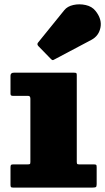

<svg xmlns="http://www.w3.org/2000/svg" viewBox="-20 -849 476 869"><path d="M210 -582.5Q214.5 -578 217.2 -577Q220 -576 225.5 -579.5L393.5 -668.5Q427.5 -686.5 434.8 -724.8Q442 -763 412 -800Q396 -820 367.8 -826.2Q339.5 -832.5 312.2 -826.5Q285 -820.5 271 -803L154 -658.5Q145 -649.5 153.5 -640.5ZM108 -415Q117.5 -415 117.5 -402V-116Q117.5 -108 115 -106.5Q112.5 -105 104.5 -105H41Q32 -105 29.8 -102.5Q27.5 -100 27.5 -90.5V-12.5Q27.5 -4.5 29.8 -2.2Q32 0 39.5 0H398.5Q410 0 413.8 -2.2Q417.5 -4.5 417.5 -15.5V-93Q417.5 -101.5 414.8 -103.2Q412 -105 403.5 -105H338Q330.5 -105 329 -107.5Q327.5 -110 327.5 -117.5V-510Q327.5 -517 324.8 -518.5Q322 -520 315 -520H42.5Q27.5 -520 27.5 -506V-425Q27.5 -418.5 30.8 -416.8Q34 -415 40.5 -415Z"/></svg>

Font: Besley Black
Style: Regular
Weight: 900
Designer: Owen Earl
Foundry: indestructible type*
Version: Version 2.001